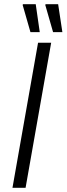

<svg xmlns="http://www.w3.org/2000/svg" viewBox="-20 -888 315 908"><path d="M39 0 160 -686H222L101 0ZM124 -736 87 -865 89 -868H149L168 -736ZM231 -736 194 -865 196 -868H255L275 -736Z"/></svg>

Font: Archivo SemiCondensed ExtraLight
Style: Italic
Weight: 250
Width: 4
Italic angle: -10°
Designer: Hector Gatti
Foundry: Omnibus-Type
Version: Version 2.001